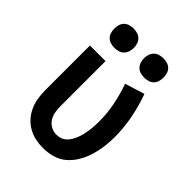

<svg xmlns="http://www.w3.org/2000/svg" viewBox="-217 -861 984 984"><g transform="rotate(45 275.0 -369.0)"><path d="M271 12Q243 12 215.5 6Q188 0 163.5 -14Q139 -28 120.5 -49Q102 -70 90.5 -95.5Q79 -121 74.5 -149Q70 -177 70 -205V-530H183V-205Q183 -184 186.5 -163Q190 -142 201 -124Q212 -106 231 -95.5Q250 -85 271 -85Q287 -85 302 -90.5Q317 -96 328.5 -107.5Q340 -119 347.5 -133Q355 -147 360.5 -162Q366 -177 369.5 -192.5Q373 -208 375 -224Q377 -240 378 -256Q379 -272 379 -287Q379 -347 367.5 -405Q356 -463 336 -519L443 -552Q466 -488 479 -421.5Q492 -355 492 -288Q492 -253 487.5 -218Q483 -183 473 -149.5Q463 -116 445 -85Q427 -54 401 -31Q375 -8 340.5 2Q306 12 271 12ZM383 -610Q369 -610 355 -614Q341 -618 331 -628Q321 -638 316.5 -652Q312 -666 312 -680Q312 -694 316.5 -708Q321 -722 331 -732Q341 -742 355 -746Q369 -750 383 -750Q397 -750 411 -746Q425 -742 435 -732Q445 -722 449 -708Q453 -694 453 -680Q453 -666 449 -652Q445 -638 435 -628Q425 -618 411 -614Q397 -610 383 -610ZM167 -610Q153 -610 139 -614Q125 -618 115 -628Q105 -638 101 -652Q97 -666 97 -680Q97 -694 101 -708Q105 -722 115 -732Q125 -742 139 -746Q153 -750 167 -750Q181 -750 195 -746Q209 -742 219 -732Q229 -722 233.5 -708Q238 -694 238 -680Q238 -666 233.5 -652Q229 -638 219 -628Q209 -618 195 -614Q181 -610 167 -610Z"/></g></svg>

Font: Lode
Style: Bold
Weight: 700
Monospace: yes
Designer: Belleve Invis
Foundry: Belleve Invis
Version: Version 29.2.0; ttfautohint (v1.8.3)